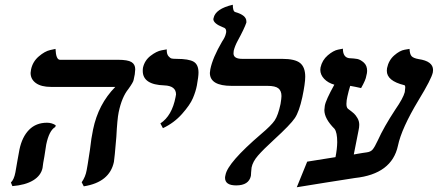

<svg xmlns="http://www.w3.org/2000/svg" viewBox="-20 -770 1845 809"><path d="M174.8 -161.1Q172.9 -151.4 167 -110.8Q165 -101.1 162.1 -83.5Q159.2 -65.9 159.2 -62Q152.3 -29.8 119.6 -10Q86.9 9.8 32.2 14.2L25.9 -1Q39.1 -13.2 44.9 -43.9Q46.9 -55.2 53.2 -91.8Q58.1 -121.6 62 -140.1Q73.2 -193.4 102.5 -223.1Q131.8 -252.9 178.2 -252.9Q198.2 -252.9 214.8 -242.2L212.9 -234.9Q187 -220.2 174.8 -161.1ZM480 -296.9Q474.1 -269 470.2 -192.9Q462.4 -100.1 460 -87.9Q441.9 -2 333 15.1L324.2 -2Q340.3 -24.9 345.2 -53.2Q347.2 -61 358.9 -138.2Q364.7 -189.9 372.1 -224.1Q394 -331.1 465.8 -403.8H194.8Q153.8 -403.8 131.3 -419.9Q108.9 -436 108.9 -462.9Q108.9 -466.8 110.8 -477.1Q117.7 -510.3 143.3 -532.2Q168.9 -554.2 191.4 -559.1L213.9 -564Q215.8 -518.1 232.9 -518.1H477.1Q518.1 -518.1 533.9 -508.5Q549.8 -499 549.8 -478Q549.8 -471.2 547.9 -457L543 -433.1Q542 -424.3 521 -395Q493.2 -360.8 480 -296.9Z M666.5 -230 655.8 -250Q704.6 -282.2 719.7 -360.8Q721.7 -368.7 721.7 -372.1Q721.7 -408.2 672.4 -410.2Q581.5 -413.1 581.5 -471.2Q581.5 -480 582.5 -484.9Q589.4 -515.6 614.5 -534.9Q639.6 -554.2 661.1 -558.1L682.6 -562V-558.1Q682.6 -542 689.7 -533.4Q696.8 -524.9 703.6 -523.4Q710.4 -522 723.6 -522Q775.4 -522 795.9 -510Q816.4 -498 816.4 -463.9Q816.4 -447.8 809.6 -410.2Q804.7 -384.3 792.7 -356.2Q780.8 -328.1 747.1 -290Q713.4 -252 666.5 -230Z M964.8 -556.2Q963.9 -552.2 963.9 -544.9Q963.9 -522 1001 -522H1168.9Q1223.1 -522 1244.6 -504.4Q1266.1 -486.8 1266.1 -446.8Q1266.1 -418.9 1253.9 -360.8Q1240.7 -299.8 1222.4 -272.5Q1204.1 -245.1 1134.3 -181.2Q1089.4 -140.1 1067.1 -114.5Q1044.9 -88.9 1040 -64Q1038.1 -45.9 1038.1 -43.9Q1038.1 -41 1037.6 -35.4Q1037.1 -29.8 1037.1 -28.8Q1028.3 11.2 975.1 11.2Q928.2 11.2 928.2 -21Q928.2 -24.9 930.2 -33.2Q939.9 -85 1080.1 -205.1Q1123 -241.2 1137.5 -262.7Q1151.9 -284.2 1162.1 -332Q1166 -356 1166 -365.2Q1166 -387.2 1153.1 -397.7Q1140.1 -408.2 1106.9 -408.2H956.1Q864.3 -408.2 864.3 -462.9Q864.3 -467.8 866.2 -478Q876 -526.9 916 -595.2Q929.2 -614.3 932.1 -629.9Q933.1 -632.8 933.1 -638.2Q933.1 -651.4 919.9 -654.8Q878.9 -670.9 878.9 -689.9L879.4 -691.4Q879.9 -692.9 879.9 -693.8Q887.7 -732.9 960.9 -750Q960.9 -722.2 971.2 -719.2Q1018.1 -706.1 1018.1 -680.2V-674.8Q1009.3 -648.9 981 -597.2Q969.7 -576.2 964.8 -556.2Z M1524.4 -127.9Q1541.5 -129.9 1550 -139.9Q1558.6 -149.9 1571.8 -178.2Q1597.7 -235.4 1645.5 -308.1Q1678.7 -356 1685.5 -381.8Q1687.5 -397.9 1687.5 -400.9Q1687.5 -410.6 1683.6 -411.1Q1609.4 -429.2 1609.9 -472.2Q1609.9 -479 1610.8 -482.9Q1617.7 -516.1 1641.1 -536.6Q1664.6 -557.1 1685.1 -560.5L1705.6 -564Q1706.5 -542 1714.1 -533.4Q1721.7 -524.9 1743.7 -521Q1804.7 -512.2 1804.7 -475.1Q1804.7 -474.1 1804.2 -470Q1803.7 -465.8 1803.7 -464.8Q1797.9 -437 1743.7 -348.1Q1671.9 -229 1656.7 -155.8Q1630.9 -36.6 1475.6 -20Q1437.5 -14.2 1351.1 -0.5Q1264.6 13.2 1230.5 19L1274.4 -88.9L1393.6 -107.9Q1400.4 -142.1 1400.9 -170.9Q1400.9 -211.9 1389.6 -227.1Q1346.7 -270 1346.7 -306.2Q1346.7 -310.1 1348.6 -324.2Q1352.5 -348.1 1388.7 -413.1Q1361.8 -420.9 1345.7 -438Q1329.6 -455.1 1329.6 -476.1Q1329.6 -481.9 1330.6 -485.8Q1337.4 -516.6 1361.1 -536.9Q1384.8 -557.1 1404.8 -561L1424.8 -564.9Q1424.8 -528.8 1450.7 -524.9Q1472.7 -523.9 1485.6 -521.5Q1498.5 -519 1512.7 -506.6Q1526.9 -494.1 1526.9 -471.2Q1526.9 -462.4 1523.4 -450.2Q1521.5 -434.1 1501.5 -398.9Q1475.6 -404.8 1455.6 -408.2Q1448.7 -386.2 1443.8 -363.8Q1439.9 -347.7 1439.7 -332.8Q1439.5 -317.9 1445.8 -312Q1464.8 -297.9 1471.7 -291.5Q1478.5 -285.2 1486.1 -272.5Q1493.7 -259.8 1493.7 -244.1Q1493.7 -233.4 1490.7 -220.2L1470.7 -119.1Q1476.6 -120.1 1487.5 -122.1Q1498.5 -124 1507.6 -125.5Q1516.6 -127 1524.4 -127.9Z"/></svg>

Font: Linux Libertine
Style: Semibold Italic
Weight: 600
Italic angle: -11.5°
Designer: Philipp H. Poll
Foundry: Philipp H. Poll
Version: Version 5.1.2 ; ttfautohint (v0.9)